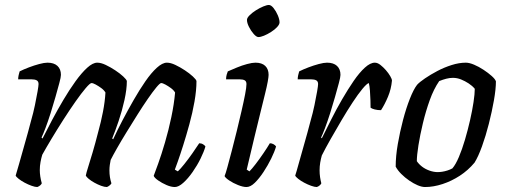

<svg xmlns="http://www.w3.org/2000/svg" viewBox="-20 -752 2041 772"><path d="M130 0Q121 0 107 -5Q93 -10 79 -17.5Q65 -25 55 -33Q45 -41 43 -46Q48 -61 57 -94Q66 -127 79 -172Q92 -217 105 -267Q114 -298 120.5 -329.5Q127 -361 131 -384Q135 -407 135 -414Q135 -425 127.5 -429Q120 -433 107 -433H53Q53 -441 55 -450Q57 -459 59 -465Q75 -473 96 -481Q117 -489 137.5 -494.5Q158 -500 171 -500Q197 -500 211 -487Q225 -474 225 -451Q225 -442 218.5 -418Q212 -394 203 -362Q194 -330 183.5 -297Q173 -264 163 -237.5Q153 -211 147 -199L151 -195Q168 -229 189.5 -269.5Q211 -310 235 -350.5Q259 -391 283.5 -425Q308 -459 330.5 -479.5Q353 -500 371 -500Q386 -500 405 -491Q424 -482 443 -469.5Q462 -457 475.5 -444.5Q489 -432 490 -426Q490 -393 480.5 -350Q471 -307 457 -265.5Q443 -224 431 -195L435 -192Q451 -227 472.5 -268Q494 -309 517.5 -350Q541 -391 564.5 -425Q588 -459 610.5 -479.5Q633 -500 651 -500Q666 -500 685 -491Q704 -482 723 -469.5Q742 -457 755.5 -444.5Q769 -432 770 -426Q770 -389 762 -343.5Q754 -298 741.5 -252.5Q729 -207 716.5 -167.5Q704 -128 694.5 -101.5Q685 -75 683 -70L695 -63Q705 -72 721 -92Q737 -112 753.5 -135.5Q770 -159 781 -176Q790 -176 797 -171.5Q804 -167 806 -163Q800 -142 786.5 -114.5Q773 -87 754.5 -60.5Q736 -34 717 -17Q698 0 683 0Q668 0 649.5 -8Q631 -16 616 -26.5Q601 -37 598 -45Q603 -58 616 -94Q629 -130 643.5 -179.5Q658 -229 669 -281.5Q680 -334 684 -380Q678 -390 667 -398Q656 -406 645 -412Q634 -418 628 -418Q623 -418 608.5 -400.5Q594 -383 574 -354Q554 -325 532 -290Q510 -255 488.5 -220Q467 -185 450.5 -156Q434 -127 425 -109Q423 -100 421.5 -89Q420 -78 420 -67Q420 -53 422 -40Q424 -27 428 -15Q427 -12 422 -7.5Q417 -3 410 0Q400 0 386.5 -5Q373 -10 359.5 -17.5Q346 -25 336.5 -33Q327 -41 325 -46Q327 -57 334.5 -80.5Q342 -104 352.5 -139.5Q363 -175 375 -222Q386 -261 394 -302.5Q402 -344 404 -380Q398 -390 387 -398Q376 -406 365 -412Q354 -418 348 -418Q342 -418 324.5 -397.5Q307 -377 283.5 -343.5Q260 -310 235 -271Q210 -232 187.5 -194.5Q165 -157 150 -130Q146 -117 143 -101Q140 -85 140 -68Q140 -56 142 -42.5Q144 -29 148 -15Q147 -12 142.5 -7.5Q138 -3 130 0Z M971 0Q957 0 937 -8Q917 -16 901.5 -26.5Q886 -37 883 -44Q887 -53 894.5 -80.5Q902 -108 912 -146Q922 -184 932 -225Q942 -266 951 -305Q960 -344 965.5 -372.5Q971 -401 971 -414Q971 -425 964 -429Q957 -433 944 -433H889Q889 -443 891.5 -452Q894 -461 896 -465Q912 -472 932.5 -480.5Q953 -489 973.5 -494.5Q994 -500 1007 -500Q1033 -500 1046.5 -487Q1060 -474 1060 -451Q1060 -443 1056.5 -423.5Q1053 -404 1045.5 -374Q1038 -344 1027.5 -301Q1017 -258 1003 -200.5Q989 -143 972 -70L983 -63Q993 -73 1008 -92.5Q1023 -112 1039 -135.5Q1055 -159 1065 -176Q1073 -176 1080 -172Q1087 -168 1090 -163Q1084 -142 1070.5 -114.5Q1057 -87 1039.5 -60.5Q1022 -34 1004.5 -17Q987 0 971 0ZM1019 -603Q1011 -603 1000 -615.5Q989 -628 981 -644Q973 -660 973 -672Q973 -680 983.5 -690.5Q994 -701 1009 -710.5Q1024 -720 1038.5 -726Q1053 -732 1061 -732Q1070 -732 1080 -719.5Q1090 -707 1097 -690.5Q1104 -674 1104 -662Q1104 -654 1094.5 -643.5Q1085 -633 1070 -623.5Q1055 -614 1041.5 -608.5Q1028 -603 1019 -603Z M1254 0Q1245 0 1231 -5Q1217 -10 1203 -17.5Q1189 -25 1179 -33Q1169 -41 1167 -46Q1172 -61 1181 -94Q1190 -127 1203 -172Q1216 -217 1229 -267Q1238 -298 1244.5 -329.5Q1251 -361 1255 -384Q1259 -407 1259 -414Q1259 -425 1251.5 -429Q1244 -433 1231 -433H1177Q1177 -441 1179 -450Q1181 -459 1183 -465Q1199 -473 1220 -481Q1241 -489 1261.5 -494.5Q1282 -500 1295 -500Q1321 -500 1335 -487Q1349 -474 1349 -451Q1349 -442 1342.5 -418Q1336 -394 1327 -362Q1318 -330 1307.5 -297Q1297 -264 1287 -237.5Q1277 -211 1271 -199L1274 -196Q1291 -230 1311.5 -271Q1332 -312 1355.5 -352.5Q1379 -393 1402 -426.5Q1425 -460 1447 -480Q1469 -500 1487 -500Q1498 -500 1509.5 -491Q1521 -482 1531.5 -470Q1542 -458 1549 -446Q1556 -434 1556 -428Q1553 -394 1540 -363Q1527 -332 1512 -309Q1498 -309 1486.5 -312Q1475 -315 1470 -319Q1470 -329 1469.5 -348Q1469 -367 1467.5 -387Q1466 -407 1463 -418Q1455 -416 1437.5 -395Q1420 -374 1398 -340.5Q1376 -307 1353 -268Q1330 -229 1309 -192Q1288 -155 1274 -127Q1270 -113 1267.5 -98Q1265 -83 1265 -67Q1265 -53 1267 -39.5Q1269 -26 1272 -15Q1271 -12 1266.5 -7.5Q1262 -3 1254 0Z M1689 0Q1676 0 1659.5 -7Q1643 -14 1625.5 -26Q1608 -38 1593.5 -52.5Q1579 -67 1571 -82Q1571 -124 1579.5 -173Q1588 -222 1600.5 -269.5Q1613 -317 1628 -355Q1643 -393 1657 -411Q1667 -422 1689 -437Q1711 -452 1738.5 -466.5Q1766 -481 1796 -490.5Q1826 -500 1853 -500Q1867 -500 1886 -492Q1905 -484 1924 -471.5Q1943 -459 1957 -446.5Q1971 -434 1974 -425Q1974 -394 1966 -348.5Q1958 -303 1945.5 -254Q1933 -205 1918 -163.5Q1903 -122 1888 -98Q1862 -67 1829 -45.5Q1796 -24 1759.5 -12Q1723 0 1689 0ZM1740 -60Q1748 -60 1758 -61.5Q1768 -63 1779 -66.5Q1790 -70 1799 -75Q1812 -90 1825 -120.5Q1838 -151 1849.5 -190Q1861 -229 1870 -268.5Q1879 -308 1884 -341.5Q1889 -375 1889 -395Q1879 -407 1864.5 -416.5Q1850 -426 1834 -432.5Q1818 -439 1801 -439Q1788 -439 1774.5 -435.5Q1761 -432 1746 -426Q1724 -394 1708 -349.5Q1692 -305 1680.5 -257Q1669 -209 1662.5 -168Q1656 -127 1656 -104Q1664 -92 1677 -82Q1690 -72 1707 -66Q1724 -60 1740 -60Z"/></svg>

Font: Texturina 12pt
Style: Italic
Weight: 400
Italic angle: -11°
Designer: Guillermo Torres Carreño
Foundry: Omnibus-Type
Version: Version 1.002